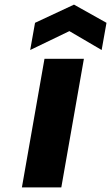

<svg xmlns="http://www.w3.org/2000/svg" viewBox="-20 -813 482 833"><path d="M281 -678 111 -596 132 -714 301 -793 442 -714 421 -596ZM344 -558 246 0H75L173 -558Z"/></svg>

Font: Fz Poppins
Style: Bold Italic
Weight: 700
Italic angle: -10°
Designer: Ninad Kale (Devanagari), Jonny Pinhorn (Latin)
Foundry: Indian Type Foundry
Version: Vit hóa bi Vntype.Com & FontZin.Com